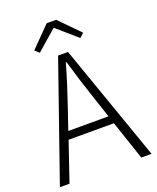

<svg xmlns="http://www.w3.org/2000/svg" viewBox="-167 -1028 922 1126"><g transform="rotate(-20 294.0 -465.0)"><path d="M167 -781 291 -889H296L420 -781L446 -805L323 -930H264L141 -805ZM8 0H68L151 -244H434L516 0H580L324 -729H262ZM167 -293 212 -425C241 -511 266 -587 291 -676H295C321 -587 345 -511 374 -425L418 -293Z"/></g></svg>

Font: Noto Sans KR Light
Style: Regular
Weight: 300
Designer: Ryoko NISHIZUKA 西塚涼子 (kana, bopomofo & ideographs); Paul D. Hunt (Latin, Greek & Cyrillic); Sandoll Communications 산돌커뮤니
Foundry: Adobe
Version: Version 2.004;hotconv 1.0.118;makeotfexe 2.5.65603